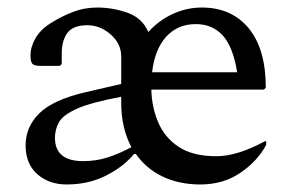

<svg xmlns="http://www.w3.org/2000/svg" viewBox="-20 -480 777 510"><path d="M157 10Q110 10 79 -17.5Q48 -45 48 -94Q48 -143 84.5 -179Q121 -215 207 -235L302 -257V-330Q302 -364 274 -388.5Q246 -413 212 -413Q174 -413 159 -392.5Q144 -372 144 -338V-310L139 -305H87Q72 -305 66.5 -310Q61 -315 61 -333Q61 -355 74 -378Q87 -401 114 -418Q142 -436 173 -448Q204 -460 238 -460Q280 -460 319 -446Q358 -432 374 -395Q402 -426 439 -443Q476 -460 516 -460Q595 -460 640.5 -405Q686 -350 686 -247L681 -242H382Q383 -196 400 -155.5Q417 -115 454.5 -90Q492 -65 555 -65Q610 -65 684 -105H687V-95Q664 -52 618.5 -21Q573 10 512 10Q456 10 412 -11Q368 -32 341 -71H336Q308 -37 261.5 -13.5Q215 10 157 10ZM500 -416Q452 -416 421.5 -382.5Q391 -349 384 -288H610Q599 -356 571.5 -386Q544 -416 500 -416ZM126 -114Q126 -52 201 -52Q236 -52 266.5 -62Q297 -72 329 -89Q302 -140 302 -207V-223Q222 -208 185 -191.5Q148 -175 137 -156Q126 -137 126 -114Z"/></svg>

Font: Spectral
Style: Regular
Weight: 400
Designer: Jean-Baptiste Levee
Foundry: Production Type
Version: Version 2.001